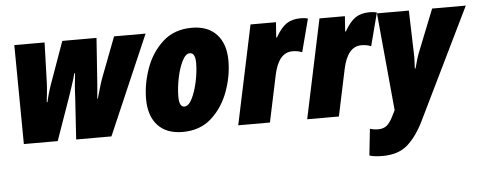

<svg xmlns="http://www.w3.org/2000/svg" viewBox="-52 -695 2682 1068"><g transform="rotate(-5 1289.0 -161.5)"><path d="M251 0 338 -247Q346 -272 357 -304.5Q368 -337 376 -368H380Q376 -337 373 -300Q370 -263 369 -232L354 0H551L790 -553H614L530 -333Q519 -304 511 -275Q503 -246 494 -216H491Q494 -245 496 -273.5Q498 -302 500 -325L516 -553H325L242 -321Q233 -296 225.5 -270Q218 -244 213 -221H209Q212 -246 215 -275Q218 -304 219 -333L226 -553H57L62 0Z M1236 -363Q1236 -457 1187 -510Q1138 -563 1049 -563Q950 -563 886 -504.5Q822 -446 791.5 -360Q761 -274 761 -190Q761 -96 809.5 -43Q858 10 949 10Q1046 10 1109.5 -47.5Q1173 -105 1204.5 -191Q1236 -277 1236 -363ZM941 -187Q941 -235 952 -290Q963 -345 982.5 -384Q1002 -423 1025 -423Q1056 -423 1056 -366Q1056 -319 1044.5 -264Q1033 -209 1013.5 -169.5Q994 -130 970 -130Q941 -130 941 -187Z M1436 0 1491 -260Q1517 -384 1595 -384Q1625 -384 1649 -374L1697 -558Q1679 -563 1657 -563Q1609 -563 1577.5 -542Q1546 -521 1516 -468H1512L1518 -553H1376L1259 0Z M1821 0 1876 -260Q1902 -384 1980 -384Q2010 -384 2034 -374L2082 -558Q2064 -563 2042 -563Q1994 -563 1962.5 -542Q1931 -521 1901 -468H1897L1903 -553H1761L1644 0Z M2277 65 2578 -553H2390L2298 -322Q2283 -285 2269 -229H2265Q2266 -250 2267 -272.5Q2268 -295 2267 -319L2260 -553H2082L2133 -8L2113 32Q2097 62 2079.5 76Q2062 90 2032 90Q2009 90 1987 83L1971 231Q1998 240 2044 240Q2134 240 2185.5 193.5Q2237 147 2277 65Z"/></g></svg>

Font: Noto Sans Display SemiCondensed Black
Style: Italic
Weight: 900
Width: 4
Designer: Monotype Design team
Foundry: Monotype Imaging Inc.
Version: 1.000